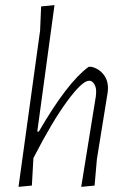

<svg xmlns="http://www.w3.org/2000/svg" viewBox="-20 -723 490 747"><path d="M336 -463Q365 -456 383 -433Q401 -410 400 -377L399 -364L357 -104L348 -1L296 4L353 -349L354 -363Q355 -382 347 -395.5Q339 -409 327 -409Q300 -409 241.5 -329.5Q183 -250 111 -110L110 -108L104 -1L52 4L136 -604L140 -698L192 -703L125 -211H131Q243 -404 325 -463Z"/></svg>

Font: Alegreya Sans Light
Style: Italic
Weight: 300
Italic angle: -7°
Designer: Juan Pablo del Peral
Foundry: Huerta Tipografica
Version: Version 2.007